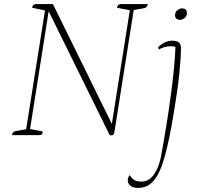

<svg xmlns="http://www.w3.org/2000/svg" viewBox="-20 -661 973 939"><path d="M525 1Q520 1 516 -1L218 -606L127 -30L189 -18Q188 -8 184.5 -4Q181 0 171 0H39Q40 -17 57 -20L108 -29L200 -610L137 -623Q140 -641 156 -641H239L527 -55L615 -611L552 -623Q555 -641 571 -641H703Q700 -624 685 -621L634 -612L539 -12Q538 -8 535 -3.5Q532 1 525 1ZM656 258Q632 258 618.5 247.5Q605 237 605 223Q605 207 614 195Q625 212 637.5 219.5Q650 227 672 227Q709 227 733.5 191.5Q758 156 768 101Q782 25 794.5 -53Q807 -131 816.5 -202.5Q826 -274 831.5 -333.5Q837 -393 838 -432Q827 -435 816 -435Q800 -435 785.5 -431Q771 -427 757 -419L753 -430Q771 -447 788 -454.5Q805 -462 821 -462Q847 -462 856 -452.5Q865 -443 865 -426Q865 -380 857 -301Q849 -222 829 -103Q808 24 786 103.5Q764 183 733.5 220.5Q703 258 656 258ZM860 -564Q848 -564 842 -570.5Q836 -577 836 -586Q836 -602 847.5 -611Q859 -620 869 -620Q894 -620 894 -598Q894 -582 883 -573Q872 -564 860 -564Z"/></svg>

Font: Petrona Thin
Style: Italic
Weight: 100
Italic angle: -9°
Designer: Ringo R. Seeber
Foundry: Ringo R. Seeber
Version: Version 2.001; ttfautohint (v1.8.3)